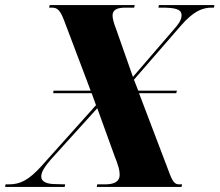

<svg xmlns="http://www.w3.org/2000/svg" viewBox="-61 -734 862 754"><path d="M-41 0H193L195 -10L158 -11C121 -11 101 -21 101 -41C101 -60 116 -81 139 -108L321 -309L389 -121C403 -86 409 -66 409 -48C409 -21 388 -10 351 -10H321L319 0H652L654 -10H642C625 -10 616 -21 601 -63L485 -368H631L634 -378H482L465 -421L650 -634C698 -689 733 -704 770 -704H779L781 -714H563L561 -704H572C625 -704 652 -699 652 -674C652 -655 639 -638 623 -620L461 -432L396 -617C385 -645 381 -663 381 -673C381 -696 400 -704 431 -704H466L468 -714H134L132 -704H143C164 -704 175 -695 191 -653L295 -378H149L148 -368H299L316 -321L102 -82C52 -27 19 -10 -26 -10H-39Z"/></svg>

Font: Noto Serif Display SemiCondensed ExtraBold
Style: Italic
Weight: 800
Width: 4
Italic angle: -12°
Designer: Monotype Design Team
Foundry: Monotype Imaging Inc.
Version: Version 2.009